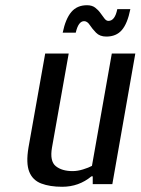

<svg xmlns="http://www.w3.org/2000/svg" viewBox="-20 -705 538 735"><path d="M218 10Q171 10 138 -2.5Q105 -15 92 -47.5Q79 -80 89 -140L153 -500H243L179 -140Q170 -88 193.5 -69Q217 -50 258 -50Q277 -50 298 -56.5Q319 -63 332 -70L408 -500H498L410 0H335V-30H330Q282 10 218 10ZM387 -565Q362 -565 347.5 -580Q333 -595 323.5 -609.5Q314 -624 302 -624Q280 -624 270 -580H220Q231 -633 253 -659Q275 -685 313 -685Q332 -685 344 -676Q356 -667 364.5 -655Q373 -643 380 -634Q387 -625 395 -625Q420 -625 429 -670H479Q468 -615 446.5 -590Q425 -565 387 -565Z"/></svg>

Font: Cuprum
Style: Italic
Weight: 400
Italic angle: -10°
Designer: Jovanny Lemonad
Foundry: Jovanny Lemonad
Version: Version 3.000